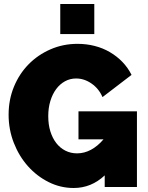

<svg xmlns="http://www.w3.org/2000/svg" viewBox="-20 -934 739 959"><path d="M503 -58Q436 5 348 5Q282 5 223 -24.5Q164 -54 119.5 -104Q75 -154 49 -220.5Q23 -287 23 -361Q23 -436 49.5 -500.5Q76 -565 122.5 -612.5Q169 -660 232 -687.5Q295 -715 367 -715Q412 -715 453 -704.5Q494 -694 529 -673.5Q564 -653 591.5 -624.5Q619 -596 637 -560L492 -449Q474 -491 437.5 -516.5Q401 -542 360 -542Q330 -542 304.5 -528Q279 -514 260.5 -489Q242 -464 231.5 -429.5Q221 -395 221 -354Q221 -312 231.5 -278Q242 -244 261 -219.5Q280 -195 306.5 -181.5Q333 -168 365 -168Q401 -168 434.5 -186Q468 -204 497 -238H372V-378H664V0H503ZM281 -764V-914H451V-764Z"/></svg>

Font: Raleway
Style: Heavy
Weight: 900
Designer: Matt McInerney, Pablo Impallari, Rodrigo Fuenzalida
Foundry: Matt McInerney, Pablo Impallari, Rodrigo Fuenzalida
Version: Version 2.001; ttfautohint (v0.8) -G 200 -r 50